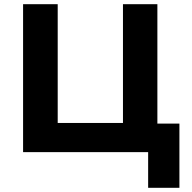

<svg xmlns="http://www.w3.org/2000/svg" viewBox="-20 -725 916 915"><path d="M686 170V0H90V-705H255V-139H566V-705H730V-136H835V170Z"/></svg>

Font: Nunito Sans 7pt ExtraBold
Style: Regular
Weight: 800
Designer: Vernon Adams
Foundry: Vernon Adams
Version: Version 3.101;gftools[0.9.27]